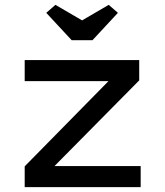

<svg xmlns="http://www.w3.org/2000/svg" viewBox="-20 -773 681 793"><path d="M82 0V-86L438 -448L449 -438H82V-525H555V-441L202 -84L188 -87H561V0ZM276 -607 171 -720 209 -753 334 -680H304L429 -753L467 -720L362 -607Z"/></svg>

Font: Lexend Mega
Style: Regular
Weight: 400
Designer: Bonnie Shaver-Troup, Thomas Jockin
Foundry: Lexend
Version: Version 1.007